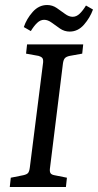

<svg xmlns="http://www.w3.org/2000/svg" viewBox="-20 -746 391 766"><path d="M19 0 23 -37 73 -47Q87 -50 92 -56Q97 -62 99 -78L152 -497Q153 -510 148.5 -515Q144 -520 134 -523L84 -532L88 -569H312L308 -532L258 -523Q244 -520 238.5 -513.5Q233 -507 231 -492L179 -72Q178 -60 182 -54.5Q186 -49 197 -47L247 -37L243 0ZM258 -620Q237 -620 219.5 -632Q202 -644 186.5 -655.5Q171 -667 156 -667Q141 -667 128 -654.5Q115 -642 103 -622L75 -638Q86 -671 110.5 -698.5Q135 -726 168 -726Q189 -726 206.5 -714Q224 -702 239.5 -690.5Q255 -679 270 -679Q285 -679 298 -691.5Q311 -704 323 -724L351 -708Q339 -675 315 -647.5Q291 -620 258 -620Z"/></svg>

Font: Rasa
Style: Italic
Weight: 400
Italic angle: -7.10001°
Designer: Anna Giedrys (Yrsa+Rasa design), David Brezina (Yrsa art-direction, Rasa art-direction, design)
Foundry: Rosetta Type Foundry
Version: Version 2.004